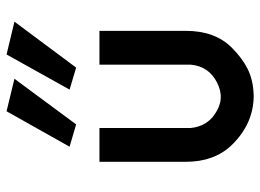

<svg xmlns="http://www.w3.org/2000/svg" viewBox="-124 -659 793 585"><g transform="rotate(-90 272.5 -366.5)"><path d="M118 -551 186 -531 325 -719 226 -743ZM292 -551 359 -531 499 -719 399 -743ZM471 -197V-460H368V-200V-182Q363 -127 314 -102Q264 -76 218 -108Q180 -133 175 -182V-200V-460H72V-197Q72 -110 123 -57Q187 9 272 10Q321 9 356 -9Q388 -25 420 -57Q471 -108 471 -197Z"/></g></svg>

Font: NM-font
Style: Medium
Weight: 500
Designer: ""
Foundry: ""
Version: ""